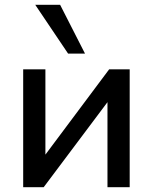

<svg xmlns="http://www.w3.org/2000/svg" viewBox="-20 -775 633 795"><path d="M76 0V-488H168V-100H142L432 -488H517V0H425V-388H452L161 0ZM262 -553 126 -755H229L332 -553Z"/></svg>

Font: Nunito Sans 12pt SemiBold
Style: Regular
Weight: 600
Designer: Vernon Adams
Foundry: Vernon Adams
Version: Version 3.101;gftools[0.9.27]